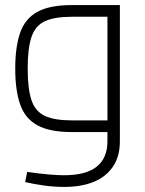

<svg xmlns="http://www.w3.org/2000/svg" viewBox="-20 -520 570 756"><path d="M232 216Q193 216 153.5 210.5Q114 205 79 197L87 157Q138 164 172.5 167Q207 170 232 170Q319 170 361 136Q403 102 403 37V-472L426 -454H263Q195 -454 157 -436.5Q119 -419 104 -374.5Q89 -330 89 -250Q89 -170 104 -125.5Q119 -81 157 -63.5Q195 -46 263 -46H403V0H263Q176 0 127.5 -26.5Q79 -53 59.5 -108.5Q40 -164 40 -250Q40 -336 59.5 -391.5Q79 -447 127.5 -473.5Q176 -500 263 -500H452V37Q452 95 425.5 135Q399 175 350.5 195.5Q302 216 232 216Z"/></svg>

Font: Cairo Play Light
Style: Regular
Weight: 300
Version: Version 3.119